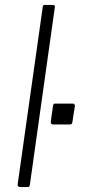

<svg xmlns="http://www.w3.org/2000/svg" viewBox="-20 -762 345 782"><path d="M102 -12Q101 -4 99 -2Q97 0 89 0H64Q57 0 54 -3Q51 -6 52 -12L154 -733Q155 -739 156.5 -740.5Q158 -742 164 -742H195Q206 -742 203 -730ZM275 -266Q274 -259 272 -257Q270 -255 261 -255H198Q191 -255 188.5 -258.5Q186 -262 187 -267L196 -332Q197 -337 199 -338.5Q201 -340 204 -340H277Q281 -340 283 -337.5Q285 -335 285 -330Z"/></svg>

Font: Libre Franklin ExtraLight
Style: Italic
Weight: 250
Italic angle: -8°
Designer: Pablo Impallari, Rodrigo Fuenzalida, Nhung Nguyen
Foundry: Impallari Type
Version: Version 3.000